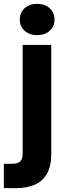

<svg xmlns="http://www.w3.org/2000/svg" viewBox="-47 -760 356 1000"><path d="M-27 220V93H15Q46 93 58.5 80.5Q71 68 71 41V-526H220V40Q220 106 197 145.5Q174 185 133 202.5Q92 220 37 220ZM146 -577Q106 -577 81 -600Q56 -623 56 -658Q56 -694 81 -717Q106 -740 146 -740Q187 -740 212 -717Q237 -694 237 -658Q237 -623 212 -600Q187 -577 146 -577Z"/></svg>

Font: DM Sans 9pt Black
Style: Regular
Weight: 900
Version: Version 4.004;gftools[0.9.30]